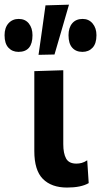

<svg xmlns="http://www.w3.org/2000/svg" viewBox="-87 -810 443 842"><path d="M207 12.5Q139 12.5 101.2 -25.2Q63.5 -63 63.5 -147.5V-498L190.5 -502V-178Q190.5 -137.5 202.8 -115Q215 -92.5 248 -92.5Q260 -92.5 271.2 -95.5Q282.5 -98.5 295.5 -107L302 -7Q268.5 12.5 207 12.5ZM82 -569.5Q89.5 -624 97.5 -678.5Q105 -732.5 112.5 -786.5L215.5 -789.5Q199.5 -733.5 183.5 -679Q167.5 -624.5 152 -571ZM-6 -582.5Q-33 -582.5 -50 -600.8Q-67 -619 -67 -655.5Q-67 -688.5 -49.8 -707.8Q-32.5 -727 -5 -727Q23.5 -727 39.5 -707Q55.5 -687 55.5 -655.5Q55.5 -582.5 -6 -582.5ZM274.5 -582.5Q246 -582.5 229.8 -600.8Q213.5 -619 213.5 -655.5Q213.5 -688.5 229.8 -707.8Q246 -727 275.5 -727Q302.5 -727 319.2 -707Q336 -687 336 -655.5Q336 -619 319 -600.8Q302 -582.5 274.5 -582.5Z"/></svg>

Font: Heraclito SemiBold
Style: Regular
Weight: 600
Designer: Kostas Bartsokas (font) & Cristiano Sobral (main changes)
Foundry: Kostas Bartsokas (font) & Cristiano Sobral (main changes)
Version: Version 1.00;July 8, 2020;FontCreator 13.0.0.2655 64-bit